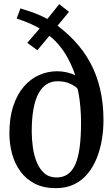

<svg xmlns="http://www.w3.org/2000/svg" viewBox="-20 -920 554 950"><path d="M256 11Q196 11 152.5 -11.2Q109 -33.5 81 -71.8Q53 -110 39.8 -158.8Q26.5 -207.5 26.5 -261Q26.5 -337.5 45.5 -395Q64.5 -452.5 97.5 -491Q130.5 -529.5 173.2 -548.5Q216 -567.5 263 -567.5Q287.5 -567.5 311.8 -561.8Q336 -556 352.5 -547Q339 -588 318 -628Q297 -668 266.2 -703.5Q235.5 -739 192 -765L257 -782L165 -671.5L115 -708L208.5 -816.5L202 -760Q185 -775.5 158.2 -789.2Q131.5 -803 105 -813.2Q78.5 -823.5 62.5 -828.5L81 -878.5Q109 -870 135.5 -860.8Q162 -851.5 189 -839Q216 -826.5 245 -808L190 -795.5L273 -899.5L321.5 -861.5L240.5 -763.5L236.5 -813.5Q298 -771 345.8 -720.8Q393.5 -670.5 426 -610.8Q458.5 -551 475.2 -480Q492 -409 492 -325Q492 -276.5 484 -228.8Q476 -181 458.8 -137.8Q441.5 -94.5 414 -61Q386.5 -27.5 347.2 -8.2Q308 11 256 11ZM260 -42Q292.5 -42 315.5 -58.2Q338.5 -74.5 353 -107.5Q367.5 -140.5 374.2 -191.5Q381 -242.5 381 -312.5Q381 -350 378.2 -384Q375.5 -418 371.2 -443.2Q367 -468.5 363.5 -481.5Q354.5 -492.5 328.2 -505.2Q302 -518 264.5 -518Q234.5 -518 210.8 -503Q187 -488 170.5 -457.5Q154 -427 145.5 -380.2Q137 -333.5 137 -270Q137 -232 142.5 -191.8Q148 -151.5 161.8 -117.8Q175.5 -84 199.2 -63Q223 -42 260 -42Z"/></svg>

Font: Merriweather 24pt SemiCondensed
Style: Regular
Weight: 400
Width: 4
Designer: Eben Sorkin
Foundry: Eben Sorkin
Version: Version 2.100